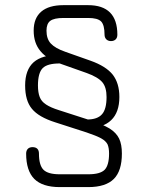

<svg xmlns="http://www.w3.org/2000/svg" viewBox="-20 -668 585 764"><path d="M455 -282C455 -282 455 -282 455 -282C455 -241.5 444 -210.5 422.5 -190C401 -169 369 -158.5 326.5 -158.5C326.5 -158.5 326.5 -158.5 326.5 -158.5C319 -159.5 313 -160.5 308.5 -162C303.5 -163.5 301 -165 301 -167C301 -167 301 -167 301 -167C301 -174.5 303.5 -180.5 308.5 -185.5C313 -190 319 -192.5 326.5 -192.5C326.5 -192.5 326.5 -192.5 326.5 -192.5C354 -192.5 374 -199.5 386 -213.5C398 -227 404 -250 404 -282C404 -282 404 -282 404 -282C404 -307.5 398.5 -327.5 387 -341C375.5 -354.5 354.5 -367 323.5 -378C323.5 -378 323.5 -378 323.5 -378C323.5 -378 224.5 -413 224.5 -413C186.5 -426 158.5 -443 141 -464.5C123 -486 114 -513 114 -546C114 -546 114 -546 114 -546C114 -579.5 124 -604.5 144.5 -622C164.5 -639 194 -647.5 232.5 -647.5C232.5 -647.5 232.5 -647.5 232.5 -647.5C232.5 -647.5 330.5 -647.5 330.5 -647.5C408 -647.5 447 -608.5 447 -530C447 -530 447 -530 447 -530C447 -522.5 445 -516 440.5 -511.5C436 -507 429.5 -504.5 421.5 -504.5C421.5 -504.5 421.5 -504.5 421.5 -504.5C414 -504.5 407.5 -507 403 -511.5C398.5 -516 396 -522.5 396 -530C396 -530 396 -530 396 -530C396 -555.5 391.5 -573 382.5 -582.5C373 -592 356 -596.5 330.5 -596.5C330.5 -596.5 330.5 -596.5 330.5 -596.5C330.5 -596.5 232.5 -596.5 232.5 -596.5C207.5 -596.5 190 -592.5 180 -585C170 -577.5 165 -564.5 165 -546C165 -546 165 -546 165 -546C165 -524.5 170.5 -507.5 182 -495C193.5 -482.5 213 -471 241 -461.5C241 -461.5 241 -461.5 241 -461.5C241 -461.5 340 -426.5 340 -426.5C381 -412 410.5 -393.5 428.5 -371C446 -348.5 455 -319 455 -282ZM331.5 76.5C331.5 76.5 217.5 76.5 217.5 76.5C172 76.5 138 65.5 116.5 44C95 22.5 84 -11.5 84 -57C84 -57 84 -57 84 -57C84 -65 86.5 -71.5 91 -76C95.5 -80.5 102 -82.5 109.5 -82.5C109.5 -82.5 109.5 -82.5 109.5 -82.5C117.5 -82.5 124 -80.5 128.5 -76C133 -71.5 135 -65 135 -57C135 -57 135 -57 135 -57C135 -26 141 -4.5 153 7.5C165 19.5 186.5 25.5 217.5 25.5C217.5 25.5 217.5 25.5 217.5 25.5C217.5 25.5 331.5 25.5 331.5 25.5C363 25.5 384.5 19.5 396.5 7.5C408 -4.5 414 -26 414 -57C414 -57 414 -57 414 -57C414 -72 412 -84 408 -93.5C403.5 -102.5 395 -110.5 382.5 -117.5C369.5 -124.5 350 -132.5 324.5 -141C324.5 -141 324.5 -141 324.5 -141C324.5 -141 200.5 -181 200.5 -181C156 -195 125 -213 107 -235C89 -256.5 80 -287.5 80 -328C80 -328 80 -328 80 -328C80 -369.5 91.5 -400.5 114 -420.5C136.5 -440 171 -450 217.5 -450C217.5 -450 217.5 -450 217.5 -450C217.5 -450 243 -441 243 -441C243 -433.5 240.5 -427.5 236 -423C231 -418 225 -415.5 217.5 -415.5C217.5 -415.5 217.5 -415.5 217.5 -415.5C185 -415.5 162.5 -409.5 150 -397C137.5 -384.5 131 -361.5 131 -328C131 -328 131 -328 131 -328C131 -309 133.5 -293.5 138 -282C142.5 -270 151 -260 163.5 -252C175.5 -244 192.5 -236.5 215 -229.5C215 -229.5 215 -229.5 215 -229.5C215 -229.5 339 -189.5 339 -189.5C371.5 -179 397 -168 415.5 -157C434 -145.5 446.5 -132 454 -116.5C461.5 -101 465 -81 465 -57C465 -57 465 -57 465 -57C465 -11.5 454.5 22.5 433 44C411.5 65.5 377.5 76.5 331.5 76.5C331.5 76.5 331.5 76.5 331.5 76.5Z"/></svg>

Font: Jura-Fortis-Regular
Style: Regular
Weight: 500
Designer: Daniel Johnson, Alexei Vanyashin, Mirko Velimirovic
Foundry: Daniel Johnson
Version: ""